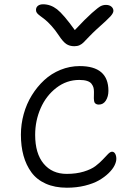

<svg xmlns="http://www.w3.org/2000/svg" viewBox="-20 -941 630 901"><path d="M477.1 -918Q493.2 -918 502.7 -909.9Q512.2 -901.9 512.2 -890.1Q512.2 -879.9 498.8 -864.7Q485.4 -849.6 433.1 -803.2Q415 -786.6 397 -767.8Q378.9 -749 371.8 -741.7Q364.7 -734.4 354 -729.2Q343.3 -724.1 329.1 -724.1Q306.6 -724.1 291 -734.6Q275.4 -745.1 255.9 -774.9Q238.8 -800.8 220.9 -820.3Q203.1 -839.8 190.9 -849.4Q178.7 -858.9 168.7 -866.2Q158.7 -873.5 153.8 -879.6Q148.9 -885.7 148.9 -894Q148.9 -906.7 158 -913.8Q167 -920.9 182.1 -920.9Q217.3 -920.9 247.6 -897.5Q277.8 -874 331.1 -799.8Q380.9 -853 411.1 -879.9Q441.4 -906.7 452.9 -912.4Q464.4 -918 477.1 -918ZM293.9 -60.1Q237.3 -60.1 194.8 -79.1Q152.3 -98.1 127.4 -132.3Q102.5 -166.5 90.3 -210.7Q78.1 -254.9 78.1 -309.1Q78.1 -358.4 91.3 -406Q104.5 -453.6 129.4 -493.9Q154.3 -534.2 187.5 -564.9Q220.7 -595.7 263.9 -613.3Q307.1 -630.9 354 -630.9Q488.8 -630.9 488.8 -515.1Q488.8 -488.3 476.8 -469.2Q464.8 -450.2 443.8 -450.2Q436.5 -450.2 431.9 -452.6Q427.2 -455.1 424.8 -458.3Q422.4 -461.4 421.4 -468.3Q420.4 -475.1 420.4 -479.7Q420.4 -484.4 420.7 -494.4Q420.9 -504.4 420.9 -509.8Q420.9 -522 418.5 -530.5Q416 -539.1 409.4 -547.9Q402.8 -556.6 388.4 -561.3Q374 -565.9 352.1 -565.9Q292.5 -565.9 244.4 -528.8Q196.3 -491.7 170.7 -433.1Q145 -374.5 145 -308.1Q145 -220.7 184.8 -172.9Q224.6 -125 293 -125Q337.9 -125 373 -135.7Q408.2 -146.5 428 -161.6Q447.8 -176.8 462.2 -192.1Q476.6 -207.5 487.1 -218.3Q497.6 -229 505.9 -229Q515.1 -229 520.5 -219.5Q525.9 -210 525.9 -195.8Q525.9 -181.6 517.3 -164.3Q508.8 -147 489.7 -128.4Q470.7 -109.9 444.3 -94.7Q418 -79.6 378.7 -69.8Q339.4 -60.1 293.9 -60.1Z"/></svg>

Font: Shantell Sans Irregular
Style: Regular
Weight: 300
Designer: Stephen Nixon, Anya Danilova, Shantell Martin
Foundry: Arrow Type
Version: Version 1.006;[9816181b4]